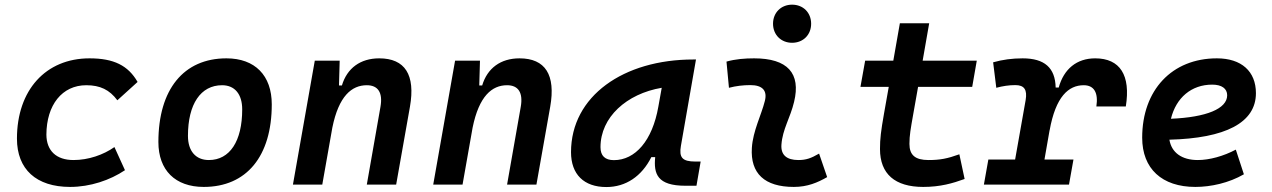

<svg xmlns="http://www.w3.org/2000/svg" viewBox="-20 -771 5313 802"><path d="M287.1 -102.5C215.3 -102.5 174.3 -141.1 173.8 -208.5C174.3 -333 239.7 -415 340.3 -415C398.4 -415 437.5 -396 470.2 -352.1L554.7 -428.7C515.1 -497.6 455.1 -527.3 354 -527.3C170.9 -527.3 50.8 -394.5 50.8 -191.9C50.8 -64 131.3 9.8 272.9 9.8C356.4 9.8 439.5 -18.1 502 -60.1L458 -156.7C411.6 -124 349.1 -102.5 287.1 -102.5Z M831.1 9.8C1009.8 9.8 1115.2 -118.2 1115.2 -335C1115.2 -456.1 1044.9 -527.3 925.8 -527.3C747.1 -527.3 641.6 -397.5 641.6 -177.7C641.6 -60.1 711.9 9.8 831.1 9.8ZM852.5 -102.5C797.4 -102.5 765.1 -140.1 765.1 -203.6C765.1 -336.4 818.4 -415 907.7 -415C960.9 -415 991.7 -377.4 991.7 -314C991.7 -181.2 939.9 -102.5 852.5 -102.5Z M1203.6 0H1326.2L1368.2 -237.8C1395 -370.1 1449.2 -415 1512.2 -415C1559.1 -415 1579.6 -384.3 1569.3 -325.2L1512.2 0H1634.8L1692.4 -325.2C1715.8 -458.5 1671.9 -527.3 1564 -527.3C1485.4 -527.3 1429.7 -486.3 1408.2 -414.1H1396L1398.9 -517.6H1294.9Z M1789.6 0H1912.1L1954.1 -237.8C1981 -370.1 2035.2 -415 2098.1 -415C2145 -415 2165.5 -384.3 2155.3 -325.2L2098.1 0H2220.7L2278.3 -325.2C2301.8 -458.5 2257.8 -527.3 2149.9 -527.3C2071.3 -527.3 2015.6 -486.3 1994.1 -414.1H1981.9L1984.9 -517.6H1880.9Z M2512.7 10.3C2594.2 10.3 2660.6 -34.7 2700.7 -114.7H2716.8C2710 -44.9 2725.1 4.9 2843.3 4.9H2889.2L2906.7 -96.2H2884.8C2829.6 -96.2 2815.9 -113.3 2824.2 -161.6L2887.2 -522.5H2876C2585 -522.5 2365.2 -370.1 2365.2 -135.3C2365.2 -43 2418.9 10.3 2512.7 10.3ZM2544.4 -102.1C2507.3 -102.1 2488.3 -120.1 2488.3 -156.2C2488.3 -281.2 2597.2 -379.4 2744.1 -404.3L2730 -325.7C2705.1 -183.1 2633.3 -102.1 2544.4 -102.1Z M3401.4 -129.4C3367.7 -109.9 3347.2 -102.5 3314.9 -102.5C3265.6 -102.5 3241.2 -124 3244.1 -166.5C3248.5 -231 3281.2 -278.8 3296.9 -345.2C3326.2 -465.3 3269.5 -527.3 3129.9 -527.3C3091.3 -527.3 3052.7 -524.4 3014.6 -513.7L3024.9 -404.3C3054.7 -412.1 3084.5 -415.5 3114.3 -415.5C3165 -415.5 3186 -392.6 3174.8 -349.1C3160.2 -290.5 3125 -224.1 3120.6 -153.3C3113.8 -46.4 3173.8 9.8 3295.9 9.8C3353 9.8 3395 -8.3 3435.1 -31.2ZM3288.6 -592.3C3335 -592.3 3368.2 -625.5 3368.2 -671.9C3368.2 -718.3 3335 -751.5 3288.6 -751.5C3242.7 -751.5 3209 -718.3 3209 -671.9C3209 -625.5 3242.7 -592.3 3288.6 -592.3Z M3836.4 9.8C3907.7 9.8 3960 -5.4 4009.3 -23.4L3987.3 -126.5C3937 -108.4 3906.7 -102.5 3858.4 -102.5C3803.2 -102.5 3778.8 -123 3778.8 -169.9C3778.8 -206.1 3783.7 -231.9 3794.9 -295.4L3814.9 -408.2H4041L4060.1 -517.6H3834L3861.3 -673.8H3738.8L3711.4 -517.6H3593.8L3574.2 -408.2H3692.4L3672.4 -295.4C3659.7 -223.1 3655.8 -191.4 3655.8 -148.4C3655.8 -44.4 3718.3 9.8 3836.4 9.8Z M4089.8 0H4445.3L4463.9 -104.5H4342.8L4364.3 -227.5V-226.1C4389.6 -367.7 4443.4 -415 4506.8 -415C4549.8 -415 4568.4 -384.3 4559.6 -326.2H4682.6C4703.6 -456.5 4658.7 -527.3 4554.7 -527.3C4477.5 -527.3 4423.8 -482.9 4402.3 -405.3H4389.6C4387.7 -487.8 4343.3 -527.3 4251.5 -527.3C4208.5 -527.3 4168 -522 4128.4 -510.7L4141.6 -404.3C4168.5 -411.6 4194.8 -415.5 4221.2 -415.5C4258.8 -415.5 4271.5 -396 4264.2 -353L4220.2 -104.5H4108.4Z M4983.4 -102.5C4916 -102.5 4873.5 -133.8 4864.7 -187.5C5097.7 -193.4 5226.1 -257.8 5226.1 -381.8C5226.1 -473.1 5165.5 -527.3 5063 -527.3C4875.5 -527.3 4751 -395 4751 -195.8C4751 -66.4 4833.5 9.8 4973.1 9.8C5038.1 9.8 5113.3 -6.8 5175.8 -43L5142.1 -146C5090.8 -118.7 5032.2 -102.5 4983.4 -102.5ZM4871.1 -274.9C4892.6 -362.8 4956.5 -417.5 5043.5 -417.5C5083.5 -417.5 5106 -400.9 5106 -373C5106 -316.9 5019.5 -281.2 4871.1 -274.9Z"/></svg>

Font: Cascadia Mono SemiBold
Style: Italic
Weight: 600
Italic angle: -10°
Monospace: yes
Designer: Aaron Bell
Foundry: Saja Typeworks
Version: Version 2404.023